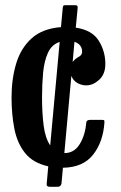

<svg xmlns="http://www.w3.org/2000/svg" viewBox="-20 -635 466 740"><path d="M24.5 -259.5Q24.5 -331 42.5 -390.5Q60.5 -450 102.2 -487.5Q144 -525 215 -530.5L222 -606Q223 -612 224.8 -613.5Q226.5 -615 233.5 -615H268Q276.5 -615 278.2 -612Q280 -609 279 -601L272 -528.5Q335 -519 360.5 -478.2Q386 -437.5 386 -388.5Q386 -349 362.2 -327.5Q338.5 -306 312.5 -306Q294 -306 278 -315.2Q262 -324.5 255 -342.5L228 -45H228.5Q266 -45 287.2 -79.5Q308.5 -114 312.5 -163Q313.5 -173 328 -173H372Q380.5 -173 381.5 -171.2Q382.5 -169.5 382.5 -163Q377.5 -88 338.8 -38.8Q300 10.5 222.5 11.5L217 72.5Q214.5 85 201.5 85H173Q158 85 160 73L166 6Q108 -6.5 77.2 -44.5Q46.5 -82.5 35.5 -138.2Q24.5 -194 24.5 -259.5ZM296.5 -435.5Q296.5 -463.5 267 -474L260 -396Q270 -409 283.2 -415.8Q296.5 -422.5 296.5 -435.5ZM142 -259.5Q142 -200 148.2 -151.2Q154.5 -102.5 173.5 -74.5L210 -473.5Q179 -463 164.8 -431.5Q150.5 -400 146.2 -355.2Q142 -310.5 142 -259.5Z"/></svg>

Font: Besley* Condensed Medium
Style: Regular
Weight: 500
Width: 3
Designer: Owen Earl
Foundry: indestructible type*
Version: Version 3.000; ttfautohint (v1.8.3)